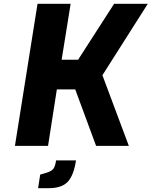

<svg xmlns="http://www.w3.org/2000/svg" viewBox="-20 -762 792 1003"><path d="M176 -742H349L302 -450H388L576 -742H752L515 -369L653 0H482L373 -295H277L231 0H58ZM190 150 218 142Q246 134 257 122Q268 110 273 76H377Q365 155 333.5 188Q302 221 235 221H179Z"/></svg>

Font: Exo ExtraBold
Style: Italic
Weight: 800
Italic angle: -9°
Designer: Natanael Gama
Foundry: Natanael Gama
Version: Version 1.500; ttfautohint (v1.6)